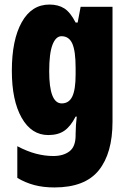

<svg xmlns="http://www.w3.org/2000/svg" viewBox="-20 -583 564 843"><path d="M197 -563Q236 -563 262.5 -546Q289 -529 312 -484H321L334 -553H474V-49Q474 90 413.5 165Q353 240 219 240Q170 240 130.5 229.5Q91 219 56 198V59Q100 82 138.5 92Q177 102 214 102Q258 102 285 81.5Q312 61 312 11V5Q312 -12 313.5 -34Q315 -56 317 -71H312Q290 -28 262.5 -9Q235 10 192 10Q118 10 75 -66Q32 -142 32 -272Q32 -408 75.5 -485.5Q119 -563 197 -563ZM250 -424Q225 -424 210.5 -386.5Q196 -349 196 -270Q196 -129 251 -129Q283 -129 297.5 -159.5Q312 -190 312 -256V-285Q312 -359 297.5 -391.5Q283 -424 250 -424Z"/></svg>

Font: Noto Sans Kannada ExtraCondensed Black
Style: Regular
Weight: 900
Width: 2
Designer: Jelle Bosma - Monotype Design Team
Foundry: Monotype Imaging Inc.
Version: Version 2.005; ttfautohint (v1.8.4.7-5d5b)